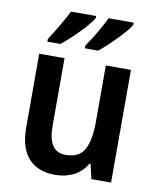

<svg xmlns="http://www.w3.org/2000/svg" viewBox="-86 -834 753 911"><g transform="rotate(10 290.5 -378.0)"><path d="M510 -543V0H415L399 -70H393Q369 -29 329.5 -9.5Q290 10 242 10Q158 10 113 -39.5Q68 -89 68 -188V-543H190V-216Q190 -92 273 -92Q340 -92 364.5 -138Q389 -184 389 -272V-543ZM484 -756Q474 -737 448.5 -709Q423 -681 393.5 -652.5Q364 -624 341 -606H277V-619Q292 -641 308.5 -667.5Q325 -694 339.5 -720.5Q354 -747 363 -766H484ZM303 -756Q292 -737 267 -709Q242 -681 212.5 -653Q183 -625 159 -606H96V-619Q118 -652 142.5 -694Q167 -736 182 -766H303Z"/></g></svg>

Font: Noto Sans Lao SemiCondensed SemiBold
Style: Regular
Weight: 600
Width: 4
Designer: Monotype Design Team
Foundry: Monotype Imaging Inc.
Version: Version 2.003; ttfautohint (v1.8.4.7-5d5b)